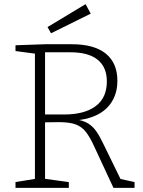

<svg xmlns="http://www.w3.org/2000/svg" viewBox="-20 -909 693 929"><path d="M55 0V-28L159 -45L149 -33V-661L160 -648L55 -662V-690L200 -695H327Q436 -695 492 -649.5Q548 -604 548 -518Q548 -437 496.5 -386Q445 -335 343 -326L342 -332Q381 -327 405 -312.5Q429 -298 446 -273.5Q463 -249 480 -213L567 -35L550 -46L631 -28V0H529L436 -200Q416 -244 396.5 -269.5Q377 -295 347.5 -306.5Q318 -318 265 -318L187 -317L198 -327V-33L188 -45L313 -28V0ZM198 -341 187 -355H289Q389 -355 443 -395.5Q497 -436 497 -515Q497 -584 452.5 -620Q408 -656 321 -656H187L198 -667ZM227 -748 210 -778 394 -889 419 -843Z"/></svg>

Font: Bitter Thin Light
Style: Regular
Weight: 300
Version: Version 2.002